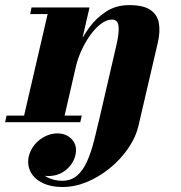

<svg xmlns="http://www.w3.org/2000/svg" viewBox="-70 -490 724 770"><path d="M180.5 260Q134.5 260 101.2 244Q68 228 53 199.8Q38 171.5 45.5 136.5Q52 110.5 69.2 89.8Q86.5 69 110.5 57Q134.5 45 160.5 45Q196 45 218.5 69.2Q241 93.5 232.5 132Q224 167.5 194.2 191.8Q164.5 216 123 216Q97.5 216 78.8 203.8Q60 191.5 51.2 173.2Q42.5 155 46.5 136.5H72.5Q66.5 164.5 80.8 186.8Q95 209 121.8 222Q148.5 235 179.5 235Q216 235 240.2 213.2Q264.5 191.5 280.2 155Q296 118.5 307.5 73Q319 27.5 330 -20L395 -301L563 -319.5L486 11.5Q475 60 444.2 104.8Q413.5 149.5 370.5 184.5Q327.5 219.5 278.5 239.8Q229.5 260 180.5 260ZM-49.5 0 -43.5 -26.5H258L252 0ZM20.5 0 121 -433.5H51L56.5 -460H289L183 0ZM216 -225.5Q223 -256.5 240.8 -297.8Q258.5 -339 287 -378.2Q315.5 -417.5 355.5 -443.5Q395.5 -469.5 447.5 -469.5Q505 -469.5 533.2 -450.2Q561.5 -431 567.2 -397Q573 -363 563 -319.5L395 -301Q404.5 -341 405.8 -365.2Q407 -389.5 400.8 -400.5Q394.5 -411.5 380 -411.5Q357.5 -411.5 335 -394.5Q312.5 -377.5 292.5 -349.8Q272.5 -322 257.5 -289.5Q242.5 -257 235 -225.5Z"/></svg>

Font: Bodoni Moda 9pt ExtraBold
Style: Italic
Weight: 800
Italic angle: -13°
Designer: Owen Earl
Foundry: indestructible type
Version: Version 2.004